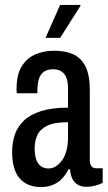

<svg xmlns="http://www.w3.org/2000/svg" viewBox="-20 -744 438 776"><path d="M145 12Q118 12 96 3Q74 -6 59 -23.5Q44 -41 36.5 -68Q29 -95 29 -130Q29 -168 40 -200Q51 -232 76.5 -256.5Q102 -281 146 -295Q190 -309 255 -309V-385Q255 -411 249 -428Q243 -445 229.5 -454.5Q216 -464 195 -464Q168 -464 154 -451.5Q140 -439 135.5 -419Q131 -399 131 -375V-367H48Q47 -371 47 -376Q47 -381 47 -386Q47 -442 67.5 -475.5Q88 -509 122.5 -524Q157 -539 200 -539Q243 -539 275 -525Q307 -511 325 -476.5Q343 -442 343 -379V-98Q343 -81 349.5 -72.5Q356 -64 368 -64H395V-5Q382 2 364.5 6.5Q347 11 329 11Q307 11 292.5 1.5Q278 -8 271 -24.5Q264 -41 263 -60H257Q247 -40 232 -23.5Q217 -7 195.5 2.5Q174 12 145 12ZM177 -63Q191 -63 204.5 -71Q218 -79 230 -95Q242 -111 248.5 -135Q255 -159 255 -190V-250Q199 -250 170 -235.5Q141 -221 130.5 -197Q120 -173 120 -144Q120 -117 126.5 -99Q133 -81 145.5 -72Q158 -63 177 -63ZM164 -591 223 -724H305V-720L223 -591Z"/></svg>

Font: Archivo ExtraCondensed Medium
Style: Regular
Weight: 500
Width: 2
Designer: Hector Gatti
Foundry: Omnibus-Type
Version: Version 2.001